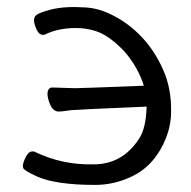

<svg xmlns="http://www.w3.org/2000/svg" viewBox="-20 -505 540 542"><path d="M386 -263Q370 -315 331 -360Q291 -402 256.5 -415Q222 -428 180 -425.5Q138 -423 108 -408Q103 -405 95 -408Q87 -411 80 -429.5Q73 -448 78.5 -458Q84 -468 123.5 -478Q163 -488 221 -484Q259 -482 298 -462Q344 -439 381 -399.5Q418 -360 441 -307Q464 -255 463 -190Q463 -136 433.5 -84Q404 -32 353.5 -7.5Q303 17 249 17Q137 17 84 -7Q49 -23 45.5 -30.5Q42 -38 50 -56Q58 -74 66 -76.5Q74 -79 79 -76Q156 -39 244 -41Q326 -41 373 -114Q392 -143 394 -204Q202 -196 181 -194Q153 -190 145 -190Q130 -191 122 -209Q114 -227 114 -241Q115 -258 128 -258L192 -256Q206 -256 386 -263Z"/></svg>

Font: Moon Stars Kai T HW
Style: Regular
Weight: 400
Designer: GuiWonder
Version: Version 1.101